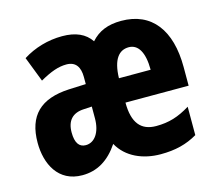

<svg xmlns="http://www.w3.org/2000/svg" viewBox="-86 -667 886 784"><g transform="rotate(-15 357.0 -275.0)"><path d="M486 -558C429 -558 389 -541 358 -506C334 -542 294 -560 237 -560C177 -560 119 -543 70 -512L111 -406C157 -432 190 -444 224 -444C264 -444 280 -417 280 -376V-346L208 -343C87 -337 28 -280 28 -165C28 -76 69 10 171 10C234 10 284 -20 325 -81C359 -19 428 10 502 10C564 10 612 -2 658 -29V-149C609 -119 568 -106 514 -106C450 -106 417 -145 417 -231H684V-310C684 -466 615 -558 486 -558ZM488 -446C527 -446 551 -409 551 -334H417C419 -414 447 -446 488 -446ZM246 -249 280 -251V-201C280 -143 254 -105 216 -105C188 -105 173 -126 173 -170C173 -220 198 -247 246 -249Z"/></g></svg>

Font: Noto Sans Sinhala UI ExtraCondensed ExtraBold
Style: Regular
Weight: 800
Width: 2
Designer: Jelle Bosma - Monotype Design Team
Foundry: Monotype Imaging Inc.
Version: Version 2.006